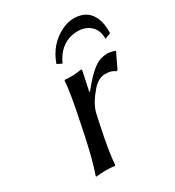

<svg xmlns="http://www.w3.org/2000/svg" viewBox="-160 -740 764 838"><g transform="rotate(-30 222.5 -321.0)"><path d="M415 -498Q415.5 -558.1 366.2 -580.1Q347.7 -587.9 326.2 -587.9Q259.8 -587.9 218.8 -533.7Q206.5 -517.1 198.7 -498L174.3 -509.8Q203.1 -592.3 275.9 -628.9Q308.1 -645 337.9 -645Q416 -645 438 -571.8Q445.8 -543.9 444.3 -509.8ZM237.8 -334 240.7 -332Q304.2 -412.1 344.7 -429.7Q366.2 -438.5 390.1 -439Q404.3 -438.5 424.8 -432.1L427.7 -428.2L392.1 -354L383.8 -352.1Q370.6 -365.7 335 -366.2Q301.3 -365.2 271.5 -331.1Q229 -281.7 218.3 -240.7Q217.3 -235.8 216.3 -231.9L205.1 -180.2Q181.2 -67.9 175.8 0L173.3 2.9Q155.8 0 127 0Q98.1 0 79.6 2.9L78.1 0Q100.6 -63 125.5 -180.2L136.7 -234.9Q166 -373 168.9 -429.2L171.9 -432.1Q214.8 -427.7 253.4 -435.1Q259.3 -435.1 257.8 -427.2Q257.3 -425.8 257.3 -424.8Z"/></g></svg>

Font: Linux Biolinum Slanted O
Style: Slanted
Weight: 400
Designer: Philipp H. Poll
Foundry: Philipp H. Poll
Version: Version 1.0.4